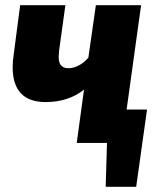

<svg xmlns="http://www.w3.org/2000/svg" viewBox="-20 -553 613 743"><path d="M549 -129 507 170H389L394 0H277L305 -206Q244 -158 157 -158Q29 -158 29 -293Q29 -318 33 -342L58 -533H233L209 -359Q207 -339 207 -334Q207 -310 216.5 -299.5Q226 -289 245 -289Q265 -289 286 -300.5Q307 -312 322 -330L351 -533H526L470 -129Z"/></svg>

Font: Trujillo ExtraBold
Style: Italic
Weight: 800
Italic angle: -8°
Designer: Fira Sans original fonts by bBox Type GmbH, Carrois Corporate GbR, & Edenspiekermann AG / Changes by Cristiano Sobral
Foundry: Fira Sans original fonts by bBox Type GmbH, Carrois Corporate GbR, & Edenspiekermann AG / Changes by Cristiano Sobral
Version: Version 4.301;July 28, 2020;FontCreator 13.0.0.2655 64-bit